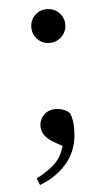

<svg xmlns="http://www.w3.org/2000/svg" viewBox="-51 -548 431 760"><g transform="rotate(-5 164.5 -167.5)"><path d="M77 178 66 151Q119 124 147 93.5Q175 63 185 7L196 42L143 11Q121 -2 110 -18Q99 -34 99 -52Q99 -79 117 -97.5Q135 -116 163 -116Q180 -116 194 -111Q208 -106 221 -94Q227 -77 229 -63Q231 -49 231 -30Q231 46 189.5 98.5Q148 151 77 178ZM164 -379Q135 -379 116 -399Q97 -419 97 -446Q97 -474 116 -493.5Q135 -513 164 -513Q193 -513 212.5 -493.5Q232 -474 232 -446Q232 -419 212.5 -399Q193 -379 164 -379Z"/></g></svg>

Font: Noto Serif JP ExtraLight Medium
Style: Regular
Weight: 500
Version: Version 2.003-H1;hotconv 1.1.1;makeotfexe 2.6.0